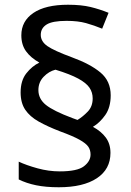

<svg xmlns="http://www.w3.org/2000/svg" viewBox="-20 -785 553 810"><path d="M67 -395Q67 -445 91 -475.5Q115 -506 146 -521Q110 -541 90 -568.5Q70 -596 70 -636Q70 -696 121 -730.5Q172 -765 267 -765Q323 -765 362 -755.5Q401 -746 438 -731L411 -664Q377 -678 343 -687.5Q309 -697 261 -697Q201 -697 176.5 -681.5Q152 -666 152 -638Q152 -610 180 -590.5Q208 -571 284 -543Q361 -515 404 -479Q447 -443 447 -383Q447 -332 424 -299.5Q401 -267 372 -250Q407 -231 426.5 -204.5Q446 -178 446 -140Q446 -71 388.5 -33Q331 5 228 5Q173 5 132 -3.5Q91 -12 59 -28V-103Q91 -88 138 -75Q185 -62 232 -62Q306 -62 334 -83.5Q362 -105 362 -133Q362 -152 352.5 -166Q343 -180 315.5 -195.5Q288 -211 233 -231Q181 -251 143.5 -272Q106 -293 86.5 -322Q67 -351 67 -395ZM142 -405Q142 -368 173.5 -342.5Q205 -317 285 -287L307 -279Q330 -293 350.5 -314.5Q371 -336 371 -370Q371 -395 357.5 -415Q344 -435 310 -453.5Q276 -472 214 -491Q186 -484 164 -461Q142 -438 142 -405Z"/></svg>

Font: Noto Sans Tifinagh Rhissa Ixa
Style: Regular
Weight: 400
Designer: JamraPatel
Foundry: JamraPatel LLC
Version: Version 2.006; ttfautohint (v1.8.4.7-5d5b)